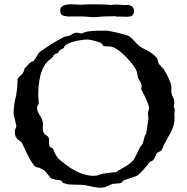

<svg xmlns="http://www.w3.org/2000/svg" viewBox="-20 -854 869 890"><path d="M48.8 -245.1Q48.8 -251.5 52.2 -257.6Q55.7 -263.7 55.7 -271L43 -325.2Q43 -339.4 44.7 -356.9Q46.4 -374.5 48.8 -387.7Q52.7 -399.9 55.2 -413.8Q57.6 -427.7 59.1 -441.7Q60.5 -455.6 61 -468Q61.5 -480.5 61.5 -489.3Q66.9 -496.1 72.3 -501Q77.6 -505.9 82 -510.5Q86.4 -515.1 89.4 -521.2Q92.3 -527.3 93.8 -536.6L120.6 -564.5L133.3 -570.3Q136.2 -571.8 140.1 -577.1Q144 -582.5 148.2 -589.6Q152.3 -596.7 156.5 -603.3Q160.6 -609.9 164.6 -613.3Q192.4 -633.3 219.5 -650.4Q246.6 -667.5 278.8 -683.6Q281.2 -684.1 283.7 -685.1Q286.1 -685.5 288.3 -686Q290.5 -686.5 292 -686.5Q299.8 -687.5 304.7 -690.2Q309.6 -692.9 314 -695.6Q318.4 -698.2 323.5 -700.4Q328.6 -702.6 335.9 -702.6L359.9 -698.7L367.2 -702.6L385.3 -708Q407.2 -710.9 428 -711.4Q448.7 -711.9 470.2 -711.9Q477.1 -711.9 492.9 -709Q508.8 -706.1 526.1 -701.9Q543.5 -697.8 558.1 -693.4Q572.8 -689 577.6 -686.5Q591.8 -676.8 603.3 -663.1Q614.7 -649.4 627.4 -639.6Q635.3 -633.8 642.8 -629.9Q650.4 -626 657.7 -622.3Q665 -618.7 672.4 -614.5Q679.7 -610.4 686.5 -604Q689 -603 692.4 -600.1Q695.8 -597.2 699.2 -593.5Q702.6 -589.8 705.3 -586.7Q708 -583.5 709.5 -582L712.9 -566.9Q713.9 -561 718 -555.9Q722.2 -550.8 727.3 -545.7Q732.4 -540.5 737.1 -535.6Q741.7 -530.8 743.2 -525.4Q747.1 -519.5 752 -510.5Q756.8 -501.5 761.7 -491.2Q766.6 -481 770 -470.9Q773.4 -460.9 774.4 -453.6V-424.8Q776.4 -416.5 778.1 -411.6Q779.8 -406.7 783.2 -401.4Q785.2 -396 786.6 -390.9Q788.1 -385.7 788.1 -377.4Q788.1 -376.5 787.6 -374Q787.1 -371.6 786.9 -368.7Q786.6 -365.7 786.1 -363Q785.6 -360.4 785.6 -358.9L790.5 -346.2L788.1 -325.2Q789.1 -322.8 789.1 -319.3Q789.1 -315.9 789.1 -311.5Q789.1 -295.9 787.1 -283.9Q785.2 -272 783.2 -268.6Q777.8 -252.9 771 -239.7Q764.2 -226.6 756.8 -213.6Q749.5 -200.7 742.4 -187Q735.4 -173.3 729 -157.2Q726.1 -154.3 723.1 -152.8Q720.2 -151.4 717.3 -150.4Q714.4 -149.4 711.4 -147.5Q708.5 -145.5 706.1 -142.1Q704.6 -139.6 702.9 -135.7Q701.2 -131.8 699 -127.2Q696.8 -122.6 694.3 -118.2Q691.9 -113.8 689 -110.8L679.2 -105Q675.3 -105 671.6 -101.3Q668 -97.7 668 -94.7Q664.6 -90.3 658.2 -82.8Q651.9 -75.2 644.5 -67.1Q637.2 -59.1 630.4 -52.2Q623.5 -45.4 619.1 -42Q615.7 -40 613.3 -38.6Q610.8 -37.6 608.6 -36.6Q606.4 -35.6 605.5 -35.6L551.3 -17.1Q547.9 -13.2 546.4 -11Q544.9 -8.8 543.5 -7.8Q542 -6.8 540 -6.1Q538.1 -5.4 533.7 -4.4L501.5 -1.5L466.8 13.7Q462.4 14.6 458 15.1Q454.1 15.6 450 15.9Q445.8 16.1 441.9 16.1Q436.5 16.1 429 14.9Q421.4 13.7 413.1 12.2Q404.8 10.7 396.7 9Q388.7 7.3 382.3 5.9Q372.6 3.4 361.8 2.9Q351.1 2.4 340.3 2.4Q321.8 2.4 304.7 1.2Q287.6 0 271 -6.8L263.7 -17.1Q258.3 -18.6 251 -19.3Q243.7 -20 236.1 -21.5Q228.5 -22.9 221.9 -25.4Q215.3 -27.8 211.9 -32.7Q204.6 -41.5 200.2 -47.6Q195.8 -53.7 191.4 -58.3Q187 -63 180.4 -67.1Q173.8 -71.3 162.1 -76.2L147 -79.6Q142.1 -82 136.2 -89.4Q130.4 -96.7 124.5 -106.4Q118.7 -116.2 112.5 -127.4Q106.4 -138.7 101.6 -149.2Q96.7 -159.7 92.8 -168Q88.9 -176.3 86.9 -180.7Q82.5 -192.4 75.9 -197.5Q69.3 -202.6 63.5 -207.3Q57.6 -211.9 53.2 -219.7Q48.8 -227.5 48.8 -245.1ZM151.9 -354Q151.9 -344.2 155.5 -335.9Q159.2 -327.6 164.1 -319.8Q168.9 -312 173.1 -304.2Q177.2 -296.4 178.2 -287.1Q179.2 -285.6 179.2 -281.2L178.2 -257.8Q178.2 -253.4 179.2 -248Q180.2 -242.7 184.1 -237.3Q187 -231.9 190.4 -229.7Q193.8 -227.5 197 -225.3Q200.2 -223.1 202.9 -220.2Q205.6 -217.3 207 -210.9L207.5 -206.1Q207.5 -202.6 207.3 -199.7Q207 -196.8 207 -190.9Q207 -182.6 209.5 -177.2Q211.4 -171.9 216.8 -170.4Q222.2 -168.9 225.6 -164.6Q232.9 -145.5 240.2 -133.1Q247.6 -120.6 260.3 -109.9Q277.3 -96.2 295.2 -83.5Q313 -70.8 332 -60.8Q351.1 -50.8 372.1 -44.9Q393.1 -39.1 416.5 -39.1Q422.9 -39.1 427.2 -40Q431.6 -41 435.8 -42.5Q439.9 -43.9 444.3 -45.4Q448.7 -46.9 455.1 -48.3Q468.8 -50.3 486.1 -53Q503.4 -55.7 517.6 -55.7Q527.8 -63.5 540.5 -70.3Q553.2 -77.1 565.7 -84.7Q578.1 -92.3 588.6 -101.6Q599.1 -110.8 605.5 -123.5L630.9 -174.8Q637.7 -179.7 640.9 -187.5Q644 -195.3 646 -203.6Q647.9 -211.9 650.1 -220.2Q652.3 -228.5 657.7 -234.9L668 -302.2Q668 -310.1 666.7 -316.9Q665.5 -323.7 665.5 -333.5L671.4 -349.6Q671.4 -357.4 667.7 -368.4Q664.1 -379.4 658.9 -390.9Q653.8 -402.3 648.4 -413.3Q643.1 -424.3 639.2 -431.6L634.3 -439.9L636.7 -453.6Q636.7 -460.9 634.3 -466.6Q631.8 -472.2 628.9 -476.8Q626 -481.4 623 -486.1Q620.1 -490.7 619.1 -496.6L614.7 -520.5Q610.4 -534.2 596.7 -552.5Q583 -570.8 565.9 -588.4Q548.8 -606 531.2 -619.4Q513.7 -632.8 501.5 -636.2Q494.1 -638.7 481.4 -639.2Q468.8 -639.6 460.9 -639.6L448.2 -655.3Q444.8 -656.7 436.3 -659.4Q427.7 -662.1 418.2 -664.8Q408.7 -667.5 399.4 -669.2Q390.1 -670.9 385.3 -670.9Q375.5 -670.9 360.1 -668.9Q344.7 -667 328.6 -663.1Q312.5 -659.2 298.8 -653.3Q285.2 -647.5 278.8 -639.6L276.4 -631.8Q272.5 -628.9 268.3 -627.2Q264.2 -625.5 260.5 -623.3Q256.8 -621.1 254.2 -617.9Q251.5 -614.7 250 -608.4Q238.8 -605.5 234.6 -603Q230.5 -600.6 228.8 -597.7Q227.1 -594.7 225.1 -591.1Q223.1 -587.4 216.3 -582Q197.3 -569.3 185.5 -549.3Q173.8 -529.3 167.7 -505.9Q161.6 -482.4 159.4 -457.8Q157.2 -433.1 157.2 -412.1L159.7 -377.4Q159.7 -373 155.8 -366.9Q151.9 -360.8 151.9 -354ZM259.3 -805.2Q259.3 -814.9 262.2 -818.6Q265.1 -822.3 272 -826.7Q278.8 -831.1 288.8 -832.5Q298.8 -834 308.6 -834Q318.4 -834 328.4 -833.3Q338.4 -832.5 350.1 -832.5H362.8Q369.1 -833.5 382.3 -833.7Q395.5 -834 412.6 -834Q426.3 -834 437.3 -833.7Q448.2 -833.5 457.5 -833.3Q466.8 -833 475.3 -832.3Q483.9 -831.5 493.2 -831.1Q494.6 -831.1 499.5 -831.5Q504.4 -832 505.4 -832Q508.3 -832 511.2 -832.5Q513.7 -832.5 516.1 -832.8Q518.6 -833 520.5 -833Q522 -833 524.4 -832.8Q526.9 -832.5 529.3 -832.5Q532.2 -832 535.6 -832L548.8 -831.1Q551.3 -830.6 553.5 -830.6Q555.7 -830.6 556.6 -830.6Q560.1 -830.6 562.7 -830.8Q565.4 -831.1 569.3 -831.1Q579.1 -831.1 586.2 -828.1Q593.3 -825.2 596.2 -818.4Q597.2 -818.4 599.4 -813Q601.6 -807.6 601.6 -806.2Q601.6 -796.4 598.9 -790.5Q596.2 -784.7 591.8 -781.5Q587.4 -778.3 581.1 -777.3Q574.7 -776.4 567.4 -776.4Q562.5 -776.4 557.4 -776.6Q552.2 -776.9 546.9 -776.9H524.9Q523.4 -776.9 517.1 -778.1Q510.7 -779.3 509.3 -779.3Q509.8 -779.3 508.8 -779.1Q507.8 -778.8 502.9 -778.6Q498 -778.3 488.5 -778.1Q479 -777.8 462.4 -777.8L419.4 -774.4Q418.5 -774.4 414.6 -774.4Q410.6 -774.4 405.5 -774.7Q400.4 -774.9 395.5 -775.1Q390.6 -775.4 388.7 -776.4Q385.7 -776.4 381.6 -776.6Q377.4 -776.9 373.5 -777.1Q369.6 -777.3 366.7 -777.6Q363.8 -777.8 363.8 -777.8H326.2H292.5Q292 -777.8 288.8 -778.3Q285.6 -778.8 281.2 -779.5Q276.9 -780.3 272.7 -781.7Q268.6 -783.2 265.6 -785.6Q260.7 -789.1 260 -794.7Q259.3 -800.3 259.3 -805.2Z"/></svg>

Font: IM FELL English
Style: Regular
Weight: 400
Designer: Igino Marini
Foundry: Igino Marini
Version: 3.00